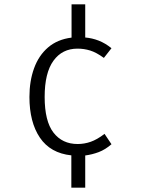

<svg xmlns="http://www.w3.org/2000/svg" viewBox="-20 -718 655 893"><path d="M376.4 -697.9V-543.6Q408.2 -541 438.7 -529.2Q469.2 -517.4 498.5 -493.8L463.1 -448.7Q427.7 -474.4 399.2 -483.1Q370.8 -491.8 340.5 -491.8Q269.2 -491.8 228.5 -435.4Q187.7 -379 187.7 -267.2Q187.7 -154.4 228.7 -101.3Q269.7 -48.2 341 -48.2Q372.3 -48.2 401.8 -58.5Q431.3 -68.7 466.2 -95.4L498.5 -47.2Q469.7 -22.1 439 -10.5Q408.2 1 376.4 5.1V154.9H311.8V4.6Q214.4 -5.6 165.6 -77.7Q116.9 -149.7 116.9 -267.2Q116.9 -341 138.5 -400.5Q160 -460 203.6 -497.4Q247.2 -534.9 312.8 -543.1V-697.9Z"/></svg>

Font: Fira Code Light
Style: Regular
Weight: 300
Monospace: yes
Designer: Carrois Corporate, Edenspiekermann AG, Nikita Prokopov
Foundry: Carrois Corporate, Edenspiekermann AG, Nikita Prokopov
Version: Version 6.000; ttfautohint (v1.8.2) -l 8 -r 50 -G 200 -x 14 